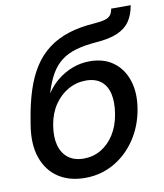

<svg xmlns="http://www.w3.org/2000/svg" viewBox="-83 -796 747 875"><g transform="rotate(-10 290.5 -358.5)"><path d="M241.2 11.7Q168.5 11.7 117.7 -21.7Q66.9 -55.2 44.9 -118.2Q22.9 -181.2 37.1 -268.6L40 -286.1Q52.2 -363.8 71.8 -424.6Q91.3 -485.4 120.4 -530.3Q149.4 -575.2 189.7 -605.7Q230 -636.2 283.4 -653.3Q336.9 -670.4 405.8 -674.8Q437 -677.2 454.3 -682.6Q471.7 -688 479.7 -698.7Q487.8 -709.5 490.7 -727.5H581.1Q573.7 -683.6 553.5 -654.3Q533.2 -625 495.4 -608.9Q457.5 -592.8 397 -588.4Q341.8 -584 302.2 -572.5Q262.7 -561 234.4 -539.3Q206.1 -517.6 186 -483.2Q166 -448.7 150.4 -397.5H151.4Q172.9 -430.2 203.6 -454.8Q234.4 -479.5 272.2 -493.9Q310.1 -508.3 352.5 -508.3Q417.5 -508.3 461.4 -475.8Q505.4 -443.4 523.7 -386.5Q542 -329.6 529.8 -256.3Q516.6 -178.7 476.1 -118.2Q435.5 -57.6 374.8 -22.9Q314 11.7 241.2 11.7ZM250 -76.2Q293.9 -76.2 330.1 -97.7Q366.2 -119.1 391.1 -158.4Q416 -197.8 424.8 -251.5Q433.6 -305.2 424.8 -344Q416 -382.8 389.6 -403.8Q363.3 -424.8 319.8 -424.8Q275.9 -424.8 237.8 -403.3Q199.7 -381.8 173.3 -342.8Q147 -303.7 138.2 -250.5Q129.4 -197.8 139.6 -158.7Q149.9 -119.6 178 -97.9Q206.1 -76.2 250 -76.2Z"/></g></svg>

Font: Inter 28pt Medium
Style: Italic
Weight: 500
Italic angle: -9.3988°
Designer: Rasmus Andersson
Foundry: rsms
Version: Version 4.001;git-66647c0bb